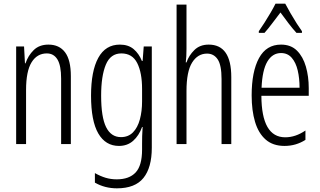

<svg xmlns="http://www.w3.org/2000/svg" viewBox="-20 -785 1745 1046"><path d="M244 -542Q303 -542 334.5 -500Q366 -458 366 -370V0H313V-357Q313 -428 293 -461Q273 -494 235 -494Q182 -494 152 -445.5Q122 -397 122 -295V0H68V-532H111L116 -440H119Q133 -482 163.5 -512Q194 -542 244 -542Z M633 -542Q679 -542 708 -517.5Q737 -493 753 -453H757L763 -532H807V20Q807 128 761.5 184.5Q716 241 617 241Q551 241 497 210V158Q527 175 555.5 183.5Q584 192 616 192Q684 192 719 154.5Q754 117 754 30V-2Q754 -21 754.5 -43.5Q755 -66 757 -93H754Q737 -46 705.5 -18Q674 10 628 10Q555 10 515.5 -58Q476 -126 476 -264Q476 -398 515.5 -470Q555 -542 633 -542ZM641 -494Q582 -494 556.5 -432.5Q531 -371 531 -264Q531 -147 558 -92.5Q585 -38 639 -38Q679 -38 704.5 -64Q730 -90 742 -134.5Q754 -179 754 -233V-300Q754 -389 727.5 -441.5Q701 -494 641 -494Z M996 -519Q996 -475 992 -445H996Q1009 -483 1039 -512.5Q1069 -542 1117 -542Q1240 -542 1240 -365V0H1187V-354Q1187 -430 1166 -461.5Q1145 -493 1108 -493Q1057 -493 1026.5 -444Q996 -395 996 -289V0H942V-760H996Z M1511 -542Q1565 -542 1598 -509Q1631 -476 1646.5 -422Q1662 -368 1662 -305V-263H1404Q1405 -37 1534 -37Q1590 -37 1644 -74V-23Q1619 -7 1590.5 1.5Q1562 10 1530 10Q1467 10 1427.5 -24.5Q1388 -59 1369.5 -121Q1351 -183 1351 -265Q1351 -395 1391 -468.5Q1431 -542 1511 -542ZM1511 -496Q1464 -496 1436.5 -449.5Q1409 -403 1405 -307H1612Q1612 -358 1602 -401Q1592 -444 1569.5 -470Q1547 -496 1511 -496ZM1534 -765Q1546 -742 1563 -712.5Q1580 -683 1597 -656.5Q1614 -630 1625 -615V-606H1595Q1574 -629 1551.5 -658.5Q1529 -688 1508 -717Q1487 -690 1463.5 -658.5Q1440 -627 1421 -606H1390V-615Q1404 -635 1421 -661.5Q1438 -688 1454 -715.5Q1470 -743 1481 -765Z"/></svg>

Font: Noto Sans Gurmukhi ExtraCondensed Light
Style: Regular
Weight: 300
Width: 2
Designer: Jelle Bosma - Monotype Design Team
Foundry: Monotype Imaging Inc.
Version: Version 2.004; ttfautohint (v1.8.4.7-5d5b)